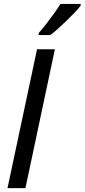

<svg xmlns="http://www.w3.org/2000/svg" viewBox="-20 -967 435 987"><path d="M18.6 0 170.4 -713.9H262.2L110.8 0ZM178.7 -786.6 179.2 -797.4Q199.2 -820.3 219.5 -846.2Q239.7 -872.1 258.3 -898.2Q276.9 -924.3 290.5 -946.8H395L394.5 -938Q384.3 -923.8 365 -903.6Q345.7 -883.3 322.8 -861.1Q299.8 -838.9 277.6 -819.1Q255.4 -799.3 238.8 -786.6Z"/></svg>

Font: Open Sans SemiCondensed Medium
Style: Italic
Weight: 500
Width: 4
Italic angle: -12°
Designer: Monotype Design Team
Foundry: Monotype Imaging Inc.
Version: Version 3.000